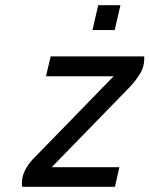

<svg xmlns="http://www.w3.org/2000/svg" viewBox="-20 -715 572 735"><path d="M356 -695H441L419 -600H334ZM174 -499H532Q534 -464 517.5 -435.5Q501 -407 475 -380L178 -75H437L420 0H65Q56 -59 118 -118L415 -423H156Z"/></svg>

Font: Panefresco 500wt
Style: Italic
Weight: 700
Foundry: Campivisivi & Chank Co
Version: Version 1.000